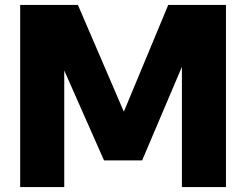

<svg xmlns="http://www.w3.org/2000/svg" viewBox="-20 -760 1000 780"><path d="M62 0V-740H296.5L493.5 -282H473L663.5 -740H898V0H719V-572H754.5L557.5 -108.5H402.5L197.5 -572H241V0Z"/></svg>

Font: Encode Sans SC ExtraBold
Style: Regular
Weight: 800
Version: Version 3.002